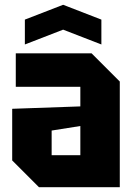

<svg xmlns="http://www.w3.org/2000/svg" viewBox="-20 -783 562 803"><path d="M31 -112V-328L316 -338V-420H46V-560H363L481 -442V0H143ZM196 -237V-134H316V-256ZM84 -597V-701L244 -763L404 -701V-597L244 -659Z"/></svg>

Font: Tektur SemiCondensed
Style: Bold
Weight: 700
Width: 4
Designer: Adam Jagosz
Foundry: Adam Jagosz
Version: Version 1.005;gftools[0.9.30]